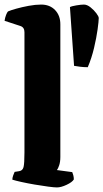

<svg xmlns="http://www.w3.org/2000/svg" viewBox="-40 -820 452 840"><path d="M209 0Q198 0 171 -3.5Q144 -7 112 -12.5Q80 -18 53 -24Q26 -30 14 -34Q14 -42 17.5 -52Q21 -62 24 -68L43 -71Q59 -73 63 -89Q67 -105 67 -153V-679Q67 -700 50 -706L-20 -729Q-18 -743 -13.5 -754.5Q-9 -766 -5 -770Q6 -775 31 -782Q56 -789 85.5 -794.5Q115 -800 140 -800Q178 -800 201 -776Q224 -752 224 -714V-133Q224 -112 219 -97Q214 -82 209 -76L276 -67Q278 -63 280.5 -54Q283 -45 283 -35Q276 -23 251.5 -11.5Q227 0 209 0ZM344 -526Q326 -526 310.5 -528Q295 -530 284 -532L266 -789Q273 -793 294 -796.5Q315 -800 327 -800Q341 -800 356 -788Q371 -776 381.5 -762Q392 -748 392 -741Q392 -728 387 -691.5Q382 -655 371.5 -610.5Q361 -566 344 -526Z"/></svg>

Font: Texturina 72pt Black
Style: Regular
Weight: 900
Designer: Guillermo Torres Carreño
Foundry: Omnibus-Type
Version: Version 1.002; ttfautohint (v1.8.3)